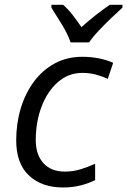

<svg xmlns="http://www.w3.org/2000/svg" viewBox="-20 -786 540 815"><path d="M247.1 9.8Q157.2 9.8 103 -41Q48.8 -91.8 48.8 -190.4Q48.8 -262.2 68.1 -326.2Q87.4 -390.1 124 -439.5Q160.6 -488.8 212.4 -516.8Q264.2 -544.9 329.1 -544.9Q401.9 -544.9 460.4 -519.5L437.5 -451.2Q417 -460.9 389.2 -468.8Q361.3 -476.6 329.6 -476.6Q270.5 -476.6 225.8 -437.5Q181.2 -398.4 156.5 -333.5Q131.8 -268.6 131.8 -191.4Q131.8 -129.4 164.3 -93.5Q196.8 -57.6 254.9 -57.6Q290.5 -57.6 322 -67.4Q353.5 -77.1 383.8 -90.8V-21.5Q356.9 -7.8 322.5 1Q288.1 9.8 247.1 9.8ZM279.8 -606Q266.6 -643.6 241.7 -683.6Q216.8 -723.6 198.2 -753.4V-765.6H247.6Q267.6 -749 287.4 -723.6Q307.1 -698.2 325.7 -670.9Q389.2 -727.5 446.3 -765.6H500L499.5 -753.4Q481.9 -737.8 454.3 -711.4Q426.8 -685.1 399.9 -656.7Q373 -628.4 358.4 -606Z"/></svg>

Font: Open Sans
Style: Italic
Weight: 400
Italic angle: -12°
Designer: Monotype Design Team
Foundry: Monotype Imaging Inc.
Version: Version 3.000; ttfautohint (v1.8.4)